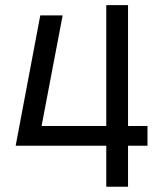

<svg xmlns="http://www.w3.org/2000/svg" viewBox="-20 -713 626 733"><path d="M39.6 -156.7 40 -157.7 133.8 -654.3H219.2L138.7 -231.9H385.7V-693.4H468.8V-231.9H543V-156.7H468.8V0H385.7V-156.7Z"/></svg>

Font: CaskaydiaMono NF SemiLight
Style: Regular
Weight: 350
Designer: Aaron Bell
Foundry: Saja Typeworks
Version: Version 2111.001; ttfautohint (v1.8.4);Nerd Fonts 3.1.1